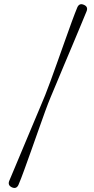

<svg xmlns="http://www.w3.org/2000/svg" viewBox="-20 -773 458 931"><path d="M225 -300.5Q214.5 -275.5 199.2 -233.8Q184 -192 166.5 -142.2Q149 -92.5 131 -42Q113 8.5 97.2 52Q81.5 95.5 69.5 123.5Q59.5 145 38 135.5Q16 125.5 25 103.5Q36 77 53.8 35Q71.5 -7 92 -56.2Q112.5 -105.5 133.2 -154.5Q154 -203.5 171.2 -244.8Q188.5 -286 199 -311.5Q209.5 -337.5 225 -380Q240.5 -422.5 258.5 -473Q276.5 -523.5 294.5 -574.2Q312.5 -625 328.2 -668Q344 -711 355 -737.5Q365 -759.5 387 -749.5Q409 -740 399.5 -717.5Q388 -689.5 370.2 -646.8Q352.5 -604 331.5 -554.2Q310.5 -504.5 290 -455.8Q269.5 -407 252.5 -366Q235.5 -325 225 -300.5Z"/></svg>

Font: Fraunces 72pt S000
Style: Regular
Weight: 400
Version: Version 1.000; ttfautohint (v1.8.3)